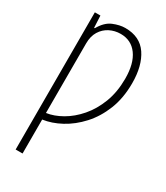

<svg xmlns="http://www.w3.org/2000/svg" viewBox="-232 -819 992 1150"><g transform="rotate(30 264.5 -244.5)"><path d="M282.2 -724.1Q383.8 -724.1 433.1 -651.1Q482.4 -578.1 482.4 -457.5Q482.4 -354.5 450 -273.4Q417.5 -192.4 364.3 -134.3Q311 -76.2 248 -42.2Q185.1 -8.3 124 0V234.9H76.2V-713.9H114.7L118.7 -631.3H123.5Q155.3 -687.5 199.5 -705.8Q243.7 -724.1 282.2 -724.1ZM275.9 -679.7Q235.4 -679.7 200.7 -662.1Q166 -644.5 145 -610.4Q124 -576.2 124 -526.4V-45.4Q175.8 -52.7 230 -83.7Q284.2 -114.7 330.1 -167.7Q376 -220.7 404.3 -294.2Q432.6 -367.7 432.6 -460.4Q432.6 -564.9 390.9 -622.3Q349.1 -679.7 275.9 -679.7Z"/></g></svg>

Font: Open Sans Condensed Light
Style: Regular
Weight: 300
Width: 3
Designer: Monotype Design Team
Foundry: Monotype Imaging Inc.
Version: Version 3.003; ttfautohint (v1.8.4)